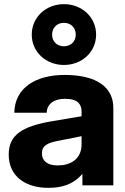

<svg xmlns="http://www.w3.org/2000/svg" viewBox="-20 -893 602 925"><path d="M377 0H526V-373C526 -471 449 -532 291 -532C155 -532 51 -472 49 -350H205C206 -391 239 -417 293 -417C356 -417 373 -390 373 -354V-333L231 -309C83 -284 22 -241 22 -148C22 -44 102 12 213 12C280 12 333 -5 377 -55ZM133 -726C133 -642 202 -580 288 -580C374 -580 443 -642 443 -726C443 -811 374 -873 288 -873C202 -873 133 -811 133 -726ZM182 -154C182 -192 209 -205 263 -215L373 -237V-198C373 -125 318 -96 258 -96C208 -96 182 -118 182 -154ZM231 -726C231 -760 255 -783 288 -783C321 -783 345 -760 345 -726C345 -693 321 -670 288 -670C255 -670 231 -693 231 -726Z"/></svg>

Font: Aspekta 750
Style: Regular
Weight: 750
Designer: Ivo Dolenc
Version: Version 2.000